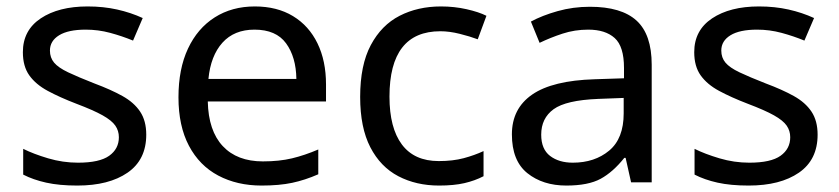

<svg xmlns="http://www.w3.org/2000/svg" viewBox="-20 -566 2603 596"><path d="M434 -148Q434 -70 376 -30Q318 10 220 10Q164 10 123.5 1Q83 -8 52 -24V-104Q84 -88 129.5 -74.5Q175 -61 222 -61Q289 -61 319 -82.5Q349 -104 349 -140Q349 -160 338 -176Q327 -192 298.5 -208Q270 -224 217 -244Q165 -264 128 -284Q91 -304 71 -332Q51 -360 51 -404Q51 -472 106.5 -509Q162 -546 252 -546Q301 -546 343.5 -536.5Q386 -527 423 -510L393 -440Q359 -454 322 -464Q285 -474 246 -474Q192 -474 163.5 -456.5Q135 -439 135 -409Q135 -387 148 -371.5Q161 -356 191.5 -341.5Q222 -327 273 -307Q324 -288 360 -268Q396 -248 415 -219.5Q434 -191 434 -148Z M771 -546Q840 -546 889.5 -516Q939 -486 965.5 -431.5Q992 -377 992 -304V-251H625Q627 -160 671.5 -112.5Q716 -65 796 -65Q847 -65 886.5 -74.5Q926 -84 968 -102V-25Q927 -7 887 1.5Q847 10 792 10Q716 10 657.5 -21Q599 -52 566.5 -113.5Q534 -175 534 -264Q534 -352 563.5 -415Q593 -478 646.5 -512Q700 -546 771 -546ZM770 -474Q707 -474 670.5 -433.5Q634 -393 627 -321H900Q899 -389 868 -431.5Q837 -474 770 -474Z M1343 10Q1272 10 1216.5 -19Q1161 -48 1129.5 -109Q1098 -170 1098 -265Q1098 -364 1131 -426Q1164 -488 1220.5 -517Q1277 -546 1349 -546Q1390 -546 1428 -537.5Q1466 -529 1490 -517L1463 -444Q1439 -453 1407 -461Q1375 -469 1347 -469Q1189 -469 1189 -266Q1189 -169 1227.5 -117.5Q1266 -66 1342 -66Q1386 -66 1419.5 -75Q1453 -84 1481 -97V-19Q1454 -5 1421.5 2.5Q1389 10 1343 10Z M1811 -545Q1909 -545 1956 -502Q2003 -459 2003 -365V0H1939L1922 -76H1918Q1883 -32 1844.5 -11Q1806 10 1738 10Q1665 10 1617 -28.5Q1569 -67 1569 -149Q1569 -229 1632 -272.5Q1695 -316 1826 -320L1917 -323V-355Q1917 -422 1888 -448Q1859 -474 1806 -474Q1764 -474 1726 -461.5Q1688 -449 1655 -433L1628 -499Q1663 -518 1711 -531.5Q1759 -545 1811 -545ZM1837 -259Q1737 -255 1698.5 -227Q1660 -199 1660 -148Q1660 -103 1687.5 -82Q1715 -61 1758 -61Q1826 -61 1871 -98.5Q1916 -136 1916 -214V-262Z M2518 -148Q2518 -70 2460 -30Q2402 10 2304 10Q2248 10 2207.5 1Q2167 -8 2136 -24V-104Q2168 -88 2213.5 -74.5Q2259 -61 2306 -61Q2373 -61 2403 -82.5Q2433 -104 2433 -140Q2433 -160 2422 -176Q2411 -192 2382.5 -208Q2354 -224 2301 -244Q2249 -264 2212 -284Q2175 -304 2155 -332Q2135 -360 2135 -404Q2135 -472 2190.5 -509Q2246 -546 2336 -546Q2385 -546 2427.5 -536.5Q2470 -527 2507 -510L2477 -440Q2443 -454 2406 -464Q2369 -474 2330 -474Q2276 -474 2247.5 -456.5Q2219 -439 2219 -409Q2219 -387 2232 -371.5Q2245 -356 2275.5 -341.5Q2306 -327 2357 -307Q2408 -288 2444 -268Q2480 -248 2499 -219.5Q2518 -191 2518 -148Z"/></svg>

Font: Noto Sans Symbols 2
Style: Regular
Weight: 400
Designer: Monotype Design Team
Foundry: Monotype Imaging Inc.
Version: Version 2.008; ttfautohint (v1.8.4.7-5d5b)